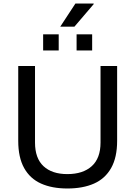

<svg xmlns="http://www.w3.org/2000/svg" viewBox="-20 -1062 771 1094"><path d="M363.8 12Q276.5 12 213.8 -16.1Q151.1 -44.2 117.5 -104.6Q83.9 -165 83.9 -259.5V-686H179.5V-249.7Q179.5 -160.2 227.9 -115.1Q276.3 -70 363.8 -70Q452.6 -70 502.7 -115.1Q552.8 -160.2 552.8 -249.7V-686H647.4V-259.5Q647.4 -165 613.3 -104.6Q579.2 -44.2 515.9 -16.1Q452.5 12 363.8 12ZM225.8 -774.5V-866.2H314.5V-774.5ZM416.4 -774.5V-866.2H505.1V-774.5ZM323.3 -910 409.8 -1042H513.3L514.3 -1039L404 -910Z"/></svg>

Font: Archivo Variable SemiBold
Style: Regular
Weight: 600
Designer: Hector Gatti
Foundry: Omnibus-Type
Version: Version 2.001